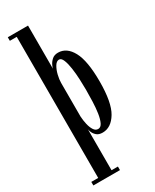

<svg xmlns="http://www.w3.org/2000/svg" viewBox="-250 -811 903 1122"><g transform="rotate(-30 201.0 -250.0)"><path d="M21.5 250V226H68V-726H21.5V-750H158V-459Q159 -466 166.5 -482Q174 -498 189.5 -511.8Q205 -525.5 230 -525.5Q288 -525.5 322.8 -461.2Q357.5 -397 357.5 -258.5Q357.5 -116.5 319.5 -53.2Q281.5 10 224 10Q198.5 10 184.5 -2.2Q170.5 -14.5 164.5 -29Q158.5 -43.5 158 -50V226H201V250ZM211.5 -21.5Q229.5 -21.5 240 -43.2Q250.5 -65 255.8 -100.2Q261 -135.5 262.5 -176.8Q264 -218 264 -256.5Q264 -287 262.2 -326.5Q260.5 -366 255.2 -402.8Q250 -439.5 240.2 -463.5Q230.5 -487.5 215 -487.5Q198 -487.5 185 -466Q172 -444.5 165 -415.2Q158 -386 158 -363V-136Q159.5 -109.5 165.5 -83Q171.5 -56.5 182.8 -39Q194 -21.5 211.5 -21.5Z"/></g></svg>

Font: Imbue 50pt Medium
Style: Regular
Weight: 500
Designer: Tyler Finck
Foundry: Etcetera Type Company
Version: Version 1.102; ttfautohint (v1.8.3)